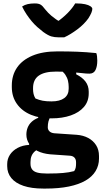

<svg xmlns="http://www.w3.org/2000/svg" viewBox="-20 -851 640 1121"><path d="M134 -65Q134 -87 141.5 -106Q149 -125 164.5 -139.5Q180 -154 203 -163V-178L277 -172Q267 -158 263 -142.5Q259 -127 259 -108Q259 -94 268.5 -84.5Q278 -75 296 -73L428 -64Q466 -61 495 -45.5Q524 -30 541 -3.5Q558 23 558 60V75Q558 115 538 148Q518 181 479 203.5Q440 226 382 238Q324 250 247 250H233Q164 250 117 234Q70 218 46 188.5Q22 159 22 119V107Q22 77 38 52.5Q54 28 83 12.5Q112 -3 150 -5V-28L217 11Q196 21 183 33Q170 45 164 60Q158 75 158 95V105Q158 125 167.5 138Q177 151 197.5 156.5Q218 162 250 162H268Q312 162 347.5 159Q383 156 413 148Q420 138 422 127.5Q424 117 424 106V96Q424 79 414.5 69Q405 59 387 58L273 50Q230 46 199 30.5Q168 15 151 -10Q134 -35 134 -65ZM327 -446 425 -443V-417Q460 -400 479 -375Q498 -350 498 -316V-306Q498 -259 470 -226.5Q442 -194 393 -177Q344 -160 282 -160Q214 -159 161.5 -180.5Q109 -202 79 -244Q49 -286 49 -343V-352Q49 -412 79.5 -456.5Q110 -501 169.5 -526Q229 -551 316 -551Q380 -551 431.5 -549Q483 -547 542 -541Q545 -535 546.5 -522.5Q548 -510 548 -497Q548 -463 537.5 -442Q527 -421 502 -421Q483 -421 459.5 -424Q436 -427 399 -430Q362 -433 306 -433Q240 -433 206.5 -409.5Q173 -386 173 -337V-329Q173 -316 176 -302.5Q179 -289 187 -276Q208 -267 229 -263Q250 -259 281 -259Q329 -259 355 -278Q381 -297 381 -333V-344Q381 -361 377 -379Q373 -397 361.5 -414.5Q350 -432 327 -446ZM355 -633Q348 -633 341.5 -633Q335 -633 323 -633Q298 -633 279.5 -638.5Q261 -644 233 -664Q216 -677 198.5 -692.5Q181 -708 165.5 -726.5Q150 -745 135.5 -766.5Q121 -788 109 -813Q124 -823 142 -827Q160 -831 183 -831Q204 -831 216 -824.5Q228 -818 244 -796Q259 -777 280.5 -758.5Q302 -740 343 -715L288 -730H354L300 -713Q348 -747 376 -776Q404 -805 419 -831H425Q456 -831 476.5 -826.5Q497 -822 508 -814.5Q519 -807 519 -799Q519 -790 513.5 -776.5Q508 -763 496 -744Q484 -727 467.5 -710.5Q451 -694 431.5 -679.5Q412 -665 392.5 -653Q373 -641 355 -633Z"/></svg>

Font: Recursive Monospace Casual
Style: Bold
Weight: 700
Version: Version 1.047